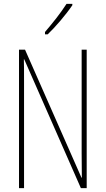

<svg xmlns="http://www.w3.org/2000/svg" viewBox="-20 -970 544 990"><path d="M353 -943V-950H323C289 -898 257 -858 212 -805V-793H226C265 -830 320 -894 353 -943ZM427 0V-714H401V-181C401 -152 402 -99 402 -54H400L109 -714H78V0H104V-548C104 -604 104 -637 103 -664H105L397 0Z"/></svg>

Font: Noto Sans Kannada ExtraCondensed Thin
Style: Regular
Weight: 100
Width: 2
Designer: Jelle Bosma - Monotype Design Team
Foundry: Monotype Imaging Inc.
Version: Version 2.005